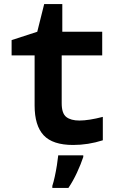

<svg xmlns="http://www.w3.org/2000/svg" viewBox="-20 -702 570 943"><path d="M339 10Q239 10 194.5 -37.5Q150 -85 150 -184V-430H37V-505L163 -546L197 -682H286V-546H482V-430H283V-195Q283 -145 305.5 -127.5Q328 -110 370 -110Q416 -110 485 -128V-13Q413 10 339 10ZM237 211Q243 193 249 165.5Q255 138 259.5 109.5Q264 81 266 61H389V69Q377 105 358 146Q339 187 316 221H237Z"/></svg>

Font: Noto Sans Mono Condensed
Style: Bold
Weight: 700
Width: 3
Designer: Monotype Design Team
Foundry: Monotype Imaging Inc.
Version: Version 2.014